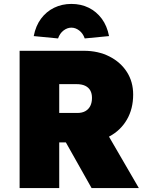

<svg xmlns="http://www.w3.org/2000/svg" viewBox="-20 -959 747 979"><path d="M80 0V-700H408Q481 -700 538 -671Q595 -642 627 -592Q659 -542 659 -477Q659 -404 627 -349Q595 -294 538 -263.5Q481 -233 408 -233H282V0ZM447 0 269 -316 490 -341 688 0ZM282 -383H374Q399 -383 415.5 -392.5Q432 -402 440.5 -419Q449 -436 449 -460Q449 -482 440.5 -497.5Q432 -513 414.5 -521.5Q397 -530 370 -530H282ZM276 -763 152 -775Q162 -827 189 -863.5Q216 -900 256 -919.5Q296 -939 344 -939Q393 -939 432.5 -919.5Q472 -900 499 -863.5Q526 -827 536 -775L412 -763Q403 -789 384 -803.5Q365 -818 344 -818Q323 -818 304 -803.5Q285 -789 276 -763Z"/></svg>

Font: Lexend Deca Black
Style: Regular
Weight: 900
Designer: Bonnie Shaver-Troup, Thomas Jockin
Foundry: Lexend
Version: Version 1.007